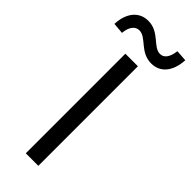

<svg xmlns="http://www.w3.org/2000/svg" viewBox="-352 -969 1000 1000"><g transform="rotate(45 147.5 -469.5)"><path d="M100.6 0H193V-733.4H100.6ZM231.6 -792.4C298.1 -792.4 340.8 -844.1 345.4 -929.9L282.9 -934.3C277.6 -886 257.8 -859.9 229.2 -859.9C176.4 -859.9 147.7 -939.4 64.1 -939.4C-2.3 -939.4 -46 -887.4 -49.6 -802.9L11.4 -797.6C15.4 -845.9 37.5 -871.3 66 -871.3C119.5 -871.3 147.7 -792.4 231.6 -792.4Z"/></g></svg>

Font: Source Han Sans JP VF
Style: Regular
Weight: 250
Designer: Ryoko NISHIZUKA 西塚涼子 (kana, bopomofo & ideographs); Paul D. Hunt (Latin, Greek & Cyrillic); Sandoll Communications 산돌커뮤니
Foundry: Adobe
Version: Version 2.004;hotconv 1.0.118;makeotfexe 2.5.65603